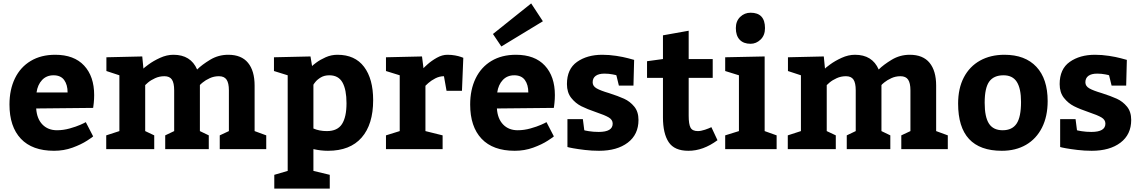

<svg xmlns="http://www.w3.org/2000/svg" viewBox="-20 -869 6647 1119"><path d="M312 -109.9Q349.1 -109.9 386.5 -120.4Q423.8 -130.9 448.5 -141.8Q473.1 -152.8 480 -157.2L522.9 -74.2Q522.9 -72.3 488 -49.6Q453.1 -26.9 402.6 -8.5Q352.1 9.8 294.9 9.8Q168 9.8 101.6 -60.5Q35.2 -130.9 35.2 -259.8Q35.2 -346.7 67.1 -412.4Q99.1 -478 159.2 -513.9Q219.2 -549.8 301.8 -549.8Q411.6 -549.8 470.2 -486.8Q528.8 -423.8 528.8 -314.9Q528.8 -291 526.4 -268.6Q523.9 -246.1 522.9 -240.2L190.9 -236.8Q194.8 -176.8 227.3 -143.3Q259.8 -109.9 312 -109.9ZM192.9 -330.1H374Q374 -375 354 -402.6Q334 -430.2 292 -430.2Q251 -430.2 225.1 -402.6Q199.2 -375 192.9 -330.1Z M1531.7 0H1260.7V-80.1L1314 -105V-342.8Q1314 -384.8 1300.5 -404.8Q1287.1 -424.8 1255.9 -424.8Q1227.1 -424.8 1202.4 -413.3Q1177.7 -401.9 1161.4 -388.4Q1145 -375 1145 -373V-105L1196.8 -80.1V0H942.9V-80.1L995.1 -105V-342.8Q995.1 -385.7 981.9 -405.3Q968.8 -424.8 938 -424.8Q909.2 -424.8 884 -413.3Q858.9 -401.9 842.5 -387.9Q826.2 -374 826.2 -373V-105L878.9 -80.1V0H599.1V-80.1L675.8 -105V-430.2L600.1 -455.1V-535.2L809.1 -540L815.9 -469.2Q815.9 -471.2 845 -492.7Q874 -514.2 913.1 -532Q952.1 -549.8 990.7 -549.8Q1091.8 -549.8 1128.9 -463.9Q1156.7 -491.7 1204.8 -520.8Q1252.9 -549.8 1310.1 -549.8Q1387.2 -549.8 1425.5 -502.9Q1463.9 -456.1 1463.9 -370.1V-105L1531.7 -80.1Z M1789.6 -540 1798.8 -483.9Q1798.8 -485.8 1822.3 -503.4Q1845.7 -521 1878.2 -535.4Q1910.6 -549.8 1946.8 -549.8Q2048.8 -549.8 2101.8 -479.5Q2154.8 -409.2 2154.8 -285.2Q2154.8 -144 2087.6 -67.1Q2020.5 9.8 1891.6 9.8Q1849.6 9.8 1806.6 0V127L1901.9 149.9V230H1578.6V149.9L1656.7 127V-430.2L1576.7 -455.1V-535.2ZM1884.8 -105Q1946.8 -105 1973.1 -146Q1999.5 -187 1999.5 -267.1Q1999.5 -346.2 1976.1 -388.2Q1952.6 -430.2 1899.4 -430.2Q1870.6 -430.2 1850.1 -418Q1829.6 -405.8 1818.1 -391.4Q1806.6 -377 1806.6 -375V-120.1Q1840.8 -105 1884.8 -105Z M2587.4 -549.8Q2611.3 -549.8 2632.3 -545.9Q2653.3 -542 2665.3 -537.6Q2677.2 -533.2 2680.2 -532.2L2672.4 -339.8H2582.5L2567.4 -424.8Q2541.5 -424.8 2517.3 -412.4Q2493.2 -399.9 2476.3 -385Q2459.5 -370.1 2459.5 -369.1V-105L2559.6 -80.1V0H2229.5V-80.1L2309.6 -105V-430.2L2229.5 -455.1V-535.2L2439.5 -540L2448.2 -471.2Q2448.2 -473.1 2471.7 -494.1Q2495.1 -515.1 2526.1 -532.5Q2557.1 -549.8 2587.4 -549.8Z M2997.1 -109.9Q3034.2 -109.9 3071.5 -120.4Q3108.9 -130.9 3133.5 -141.8Q3158.2 -152.8 3165 -157.2L3208 -74.2Q3208 -72.3 3173.1 -49.6Q3138.2 -26.9 3087.6 -8.5Q3037.1 9.8 2980 9.8Q2853 9.8 2786.6 -60.5Q2720.2 -130.9 2720.2 -259.8Q2720.2 -346.7 2752.2 -412.4Q2784.2 -478 2844.2 -513.9Q2904.3 -549.8 2986.8 -549.8Q3096.7 -549.8 3155.3 -486.8Q3213.9 -423.8 3213.9 -314.9Q3213.9 -291 3211.4 -268.6Q3209 -246.1 3208 -240.2L2876 -236.8Q2879.9 -176.8 2912.4 -143.3Q2944.8 -109.9 2997.1 -109.9ZM2877.9 -330.1H3059.1Q3059.1 -375 3039.1 -402.6Q3019 -430.2 2977.1 -430.2Q2936 -430.2 2910.2 -402.6Q2884.3 -375 2877.9 -330.1ZM2853 -670.9 2901.9 -598.1 3144 -745.1 3075.7 -849.1Z M3469.2 -100.1Q3551.3 -100.1 3550.8 -148.9Q3550.8 -170.9 3527.8 -184.6Q3504.9 -198.2 3455.1 -214.8Q3401.9 -232.9 3367.9 -250Q3334 -267.1 3309.1 -298.6Q3284.2 -330.1 3284.2 -378.9Q3284.2 -466.8 3343 -508.3Q3401.9 -549.8 3490.2 -549.8Q3530.3 -549.8 3571.5 -543.5Q3612.8 -537.1 3640.9 -529.5Q3668.9 -522 3675.8 -520L3671.9 -370.1H3586.9L3572.3 -430.2Q3572.3 -431.2 3550 -435.5Q3527.8 -439.9 3502.9 -439.9Q3469.7 -439.9 3451.9 -427Q3434.1 -414.1 3434.1 -389.2Q3434.1 -367.2 3457 -354Q3480 -340.8 3529.8 -326.2Q3583 -309.1 3617.4 -293.5Q3651.9 -277.8 3676.5 -247.8Q3701.2 -217.8 3701.2 -169.9Q3701.2 -85 3638.7 -37.6Q3576.2 9.8 3471.2 9.8Q3429.2 9.8 3388.2 4.9Q3347.2 0 3320.6 -4.9Q3293.9 -9.8 3287.1 -12.2V-174.8H3377L3385.3 -109.9Q3385.3 -108.9 3411.6 -104.5Q3438 -100.1 3469.2 -100.1Z M3843.8 -185.1V-415H3751V-512.2L3843.8 -524.9V-663.1L3993.7 -689.9V-524.9H4133.8V-415H3993.7V-194.8Q3993.7 -145 4004.6 -125Q4015.6 -105 4046.9 -105Q4064.9 -105 4088.9 -113Q4112.8 -121.1 4126 -127.9L4161.6 -51.8Q4077.6 10.3 3991.7 9.8Q3910.6 9.8 3877.2 -40.5Q3843.8 -90.8 3843.8 -185.1Z M4354.5 -794.9Q4438.5 -794.9 4438.5 -705.1Q4438.5 -663.1 4412.8 -638.4Q4387.2 -613.8 4354.5 -613.8Q4313.5 -613.8 4291 -637.5Q4268.6 -661.1 4268.6 -705.1Q4268.6 -746.1 4293.9 -770.5Q4319.3 -794.9 4354.5 -794.9ZM4506.3 -80.1V0H4206.5V-80.1L4286.6 -105V-430.2L4206.5 -455.1V-535.2L4436.5 -540V-105Z M5503.9 0H5232.9V-80.1L5286.1 -105V-342.8Q5286.1 -384.8 5272.7 -404.8Q5259.3 -424.8 5228 -424.8Q5199.2 -424.8 5174.6 -413.3Q5149.9 -401.9 5133.5 -388.4Q5117.2 -375 5117.2 -373V-105L5168.9 -80.1V0H4915V-80.1L4967.3 -105V-342.8Q4967.3 -385.7 4954.1 -405.3Q4940.9 -424.8 4910.2 -424.8Q4881.3 -424.8 4856.2 -413.3Q4831.1 -401.9 4814.7 -387.9Q4798.3 -374 4798.3 -373V-105L4851.1 -80.1V0H4571.3V-80.1L4647.9 -105V-430.2L4572.3 -455.1V-535.2L4781.2 -540L4788.1 -469.2Q4788.1 -471.2 4817.1 -492.7Q4846.2 -514.2 4885.3 -532Q4924.3 -549.8 4962.9 -549.8Q5064 -549.8 5101.1 -463.9Q5128.9 -491.7 5177 -520.8Q5225.1 -549.8 5282.2 -549.8Q5359.4 -549.8 5397.7 -502.9Q5436 -456.1 5436 -370.1V-105L5503.9 -80.1Z M6085.9 -279.8Q6085.9 -190.9 6053 -125.5Q6020 -60.1 5960 -25.1Q5899.9 9.8 5818.8 9.8Q5564 9.8 5564 -265.1Q5564 -354 5597.4 -418Q5630.9 -481.9 5691.9 -515.9Q5752.9 -549.8 5834 -549.8Q5954.6 -549.8 6020.3 -479.5Q6085.9 -409.2 6085.9 -279.8ZM5718.8 -270Q5718.8 -187 5743.9 -148.4Q5769 -109.9 5823.7 -109.9Q5878.9 -109.9 5904.8 -148.4Q5930.7 -187 5930.7 -274.9Q5930.7 -353 5906.2 -391.6Q5881.8 -430.2 5828.6 -430.2Q5772 -430.2 5745.4 -393.6Q5718.8 -356.9 5718.8 -270Z M6340.8 -100.1Q6422.9 -100.1 6422.4 -148.9Q6422.4 -170.9 6399.4 -184.6Q6376.5 -198.2 6326.7 -214.8Q6273.4 -232.9 6239.5 -250Q6205.6 -267.1 6180.7 -298.6Q6155.8 -330.1 6155.8 -378.9Q6155.8 -466.8 6214.6 -508.3Q6273.4 -549.8 6361.8 -549.8Q6401.9 -549.8 6443.1 -543.5Q6484.4 -537.1 6512.5 -529.5Q6540.5 -522 6547.4 -520L6543.5 -370.1H6458.5L6443.8 -430.2Q6443.8 -431.2 6421.6 -435.5Q6399.4 -439.9 6374.5 -439.9Q6341.3 -439.9 6323.5 -427Q6305.7 -414.1 6305.7 -389.2Q6305.7 -367.2 6328.6 -354Q6351.6 -340.8 6401.4 -326.2Q6454.6 -309.1 6489 -293.5Q6523.4 -277.8 6548.1 -247.8Q6572.8 -217.8 6572.8 -169.9Q6572.8 -85 6510.3 -37.6Q6447.8 9.8 6342.8 9.8Q6300.8 9.8 6259.8 4.9Q6218.8 0 6192.1 -4.9Q6165.5 -9.8 6158.7 -12.2V-174.8H6248.5L6256.8 -109.9Q6256.8 -108.9 6283.2 -104.5Q6309.6 -100.1 6340.8 -100.1Z"/></svg>

Font: Kadwa
Style: Bold
Weight: 700
Designer: Sol Matas
Foundry: Sol Matas
Version: Version 1.001;PS 001.000;hotconv 1.0.70;makeotf.lib2.5.58329